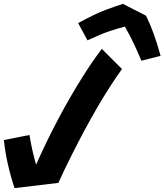

<svg xmlns="http://www.w3.org/2000/svg" viewBox="-98 -941 848 990"><path d="M-23 29Q-66 -101 -78 -219L54 -245Q66 -169 88 -92Q198 -339 330 -548Q377 -623 427 -689L531 -585Q411 -419 274 -146Q233 -65 203 2ZM631 -628Q590 -727 546 -804Q462 -781 422 -763.5Q382 -746 353 -733L305 -822Q395 -871 446.5 -890Q498 -909 536 -921L655 -860Q696 -778 730 -653Z"/></svg>

Font: Vampiro One
Style: Regular
Weight: 400
Designer: Riccardo De Franceschi
Foundry: Sorkin Type Co.
Version: Version 1.002